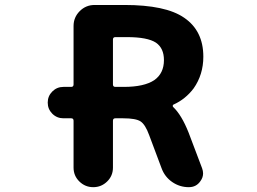

<svg xmlns="http://www.w3.org/2000/svg" viewBox="-20 -776 1040 776"><path d="M743.2 -19.5Q706.1 -19.5 675.8 -40.5Q645.5 -61.5 632.8 -96.7L583 -229.5Q567.4 -272.5 548.3 -285.2Q529.3 -297.9 477.5 -297.9H446.3Q436.5 -297.9 436.5 -288.1V-98.6Q436.5 -65.4 413.1 -42.5Q389.6 -19.5 356.9 -19.5Q324.2 -19.5 300.8 -42.5Q277.3 -65.4 277.3 -98.6V-288.1Q277.3 -297.9 267.6 -297.9H236.3Q210 -297.9 191.4 -316.4Q172.9 -335 172.9 -361.3Q172.9 -387.7 191.4 -406.2Q210 -424.8 236.3 -424.8H267.6Q277.3 -424.8 277.3 -434.6V-670.9Q277.3 -706.1 302.2 -731Q327.1 -755.9 362.3 -755.9H483.4Q565.4 -755.9 626 -743.2Q686.5 -730.5 724.6 -704.1Q801.8 -651.4 801.8 -546.9Q801.8 -474.6 762.7 -418.9Q729.5 -375 681.6 -353.5Q678.7 -352.5 678.2 -349.1Q677.7 -345.7 679.7 -343.8Q713.9 -311.5 742.2 -240.2L796.9 -95.7Q800.8 -85 800.8 -75.2Q800.8 -58.6 790 -43.9Q773.4 -19.5 743.2 -19.5ZM480.5 -424.8Q562.5 -424.8 603.5 -452.1Q642.6 -479.5 642.6 -533.2Q642.6 -581.1 610.4 -603.5Q576.2 -626 493.2 -626H446.3Q436.5 -626 436.5 -616.2V-434.6Q436.5 -424.8 446.3 -424.8Z"/></svg>

Font: Rounded-X Mgen+ 2m bold
Style: Bold
Weight: 700
Designer: [Source Han Sans]
Ryoko NISHIZUKA  (kana & ideographs); Paul D. Hunt (Latin, Greek & Cyrillic); Wenlong ZHANG  (bopomofo
Version: Version 1.059.20150602